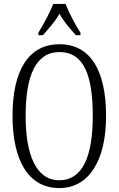

<svg xmlns="http://www.w3.org/2000/svg" viewBox="-20 -951 607 981"><path d="M176 -784V-771H199C230 -807 260 -838 284 -881C307 -838 336 -807 368 -771H391V-784C366 -822 332 -886 315 -931H252C235 -886 200 -822 176 -784ZM283 10C435 10 522 -132 522 -358C522 -594 440 -725 284 -725C123 -725 44 -587 44 -359C44 -137 122 10 283 10ZM283 -30C166 -30 111 -157 111 -358C111 -565 163 -685 284 -685C409 -685 454 -565 454 -358C454 -154 403 -30 283 -30Z"/></svg>

Font: Noto Serif Bengali ExtraCondensed Light
Style: Regular
Weight: 300
Width: 2
Designer: Juan Bruce, Universal Thirst, Indian Type Foundry and the Monotype Design Team.
Foundry: Monotype Imaging Inc.
Version: Version 2.003